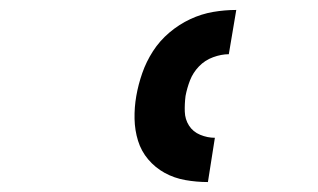

<svg xmlns="http://www.w3.org/2000/svg" viewBox="-20 -800 640 386"><path d="M398 -434Q375 -434 352.5 -438Q330 -442 311 -452.5Q292 -463 278 -479.5Q264 -496 257.5 -517Q251 -538 250.5 -561Q250 -584 254 -607Q258 -630 266 -653Q274 -676 287.5 -697Q301 -718 320.5 -734.5Q340 -751 362.5 -761.5Q385 -772 408.5 -776Q432 -780 455 -780L440 -691Q425 -691 408.5 -685Q392 -679 380 -666.5Q368 -654 362 -638.5Q356 -623 353 -607Q351 -591 351.5 -575.5Q352 -560 360 -547.5Q368 -535 382.5 -529Q397 -523 412 -523Z"/></svg>

Font: Iosevka Extended
Style: Bold Italic
Weight: 700
Width: 7
Italic angle: -9°
Monospace: yes
Designer: Belleve Invis
Foundry: Belleve Invis
Version: Version 32.5.0; ttfautohint (v1.8.4)